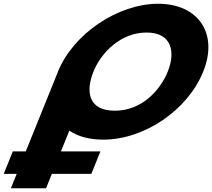

<svg xmlns="http://www.w3.org/2000/svg" viewBox="-60 -747 1135 1027"><path d="M250.1 -363.9C248.4 -359.8 246.9 -355.7 245.3 -351.7L77.8 63H8.5L-40 183H29.3L-1.8 260H186.3L217.4 183H428.6L477.1 63H265.9L310.8 -48.1C355.7 -17.5 416.7 -0.1 492.1 -0.1C713.7 -0.1 944.3 -159.1 1027.1 -363.9C1109.8 -568.8 999.8 -726.9 785.7 -726.9C573.5 -726.9 332.9 -568.8 250.1 -363.9ZM439.9 -363.9C482.1 -468.5 588 -573 723.5 -573C860 -573 879.5 -468.5 837.3 -363.9C795 -259.4 694.8 -154.8 554.6 -154.8C410.6 -154.8 397.7 -259.4 439.9 -363.9Z"/></svg>

Font: Hussar
Style: BdWideOblFour
Weight: 700
Foundry: Cannot Into Space Fonts
Version: Version 2.00